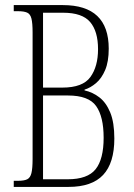

<svg xmlns="http://www.w3.org/2000/svg" viewBox="-20 -734 526 754"><path d="M34 0V-24H51Q75 -24 87 -30Q99 -36 103.5 -54.5Q108 -73 108 -110V-607Q108 -643 103.5 -661Q99 -679 86.5 -684.5Q74 -690 51 -690H34V-714H227Q407 -714 407 -543Q407 -492 393 -459Q379 -426 357 -407.5Q335 -389 312 -382V-379Q344 -372 370.5 -351.5Q397 -331 413 -292Q429 -253 429 -190Q429 -94 385 -47Q341 0 249 0ZM225 -390Q305 -390 335 -431.5Q365 -473 365 -541Q365 -611 334 -647.5Q303 -684 228 -684H149V-390ZM246 -30Q324 -30 355.5 -69.5Q387 -109 387 -193Q387 -276 357.5 -317.5Q328 -359 247 -359H149V-30Z"/></svg>

Font: Noto Serif Tamil ExtraCondensed ExtraLight
Style: Italic
Weight: 200
Width: 2
Italic angle: -12°
Designer: Indian Type Foundry, Tom Grace, and the Monotype Design Team
Foundry: Monotype Imaging Inc.
Version: Version 2.003; ttfautohint (v1.8.4.7-5d5b)